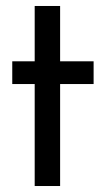

<svg xmlns="http://www.w3.org/2000/svg" viewBox="-20 -622 344 642"><path d="M96 -602H181V-417H293V-341H181V0H96V-341H21V-417H96Z"/></svg>

Font: JosefinSans
Style: SemiBold
Weight: 600
Designer: Santiago Orozco
Foundry: Typemade
Version: Version 1.0 ; ttfautohint (v1.3)